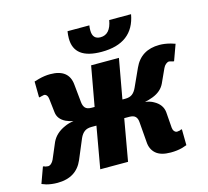

<svg xmlns="http://www.w3.org/2000/svg" viewBox="-106 -807 1010 934"><g transform="rotate(-15 398.5 -340.0)"><path d="M17 3 -5 -5 24 -85H29L35 -82Q45 -80 49 -80Q57 -80 65 -87Q73 -94 78 -105L112 -185Q131 -226 179 -247Q200 -257 225 -260Q203 -265 188 -272Q151 -290 147 -325L139 -395Q138 -406 132.5 -413Q127 -420 119 -420Q117 -420 105 -417L98 -415H93L92 -495L116 -502Q146 -510 174 -510Q268 -510 275 -430L284 -340Q286 -320 295.5 -310Q305 -300 327 -300H342L378 -500H518L482 -300H497Q519 -300 532 -310Q545 -320 554 -340L595 -430Q631 -510 724 -510Q750 -510 780 -502L802 -495L773 -415H768L762 -417Q760 -417 756 -418.5Q752 -420 749 -420Q741 -420 732.5 -413Q724 -406 719 -395L687 -325Q670 -289 626 -272Q605 -264 585 -260Q610 -257 627 -247Q668 -225 672 -185L678 -105Q679 -94 685 -87Q691 -80 699 -80Q703 -80 713 -82L719 -85H724L725 -5Q725 -5 701 3Q675 10 643 10Q593 10 568.5 -11.5Q544 -33 542 -70L534 -170Q533 -190 523.5 -200Q514 -210 492 -210H467L430 0H290L327 -210H302Q280 -210 266.5 -200Q253 -190 244 -170L202 -70Q168 10 73 10Q43 10 17 3ZM307 -654Q307 -671 310 -690H420Q418 -680 418 -665Q418 -620 458 -620Q508 -620 520 -690H630Q605 -550 445 -550Q307 -550 307 -654Z"/></g></svg>

Font: Scada
Style: Bold Italic
Weight: 700
Italic angle: -10°
Version: Version 4.000